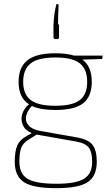

<svg xmlns="http://www.w3.org/2000/svg" viewBox="-20 -770 585 1002"><path d="M278 -566H270Q259 -566 259 -577V-635Q261 -701 275 -750L286 -746Q283 -690 283 -644Q286 -644 287.5 -641Q289 -638 288 -635V-577Q289 -566 278 -566ZM513 -462 410 -459Q459 -423 459 -343Q459 -267 414.5 -231.5Q370 -196 269 -196Q191 -196 146 -217Q123 -192 116.5 -165.5Q110 -139 128 -117Q146 -95 188 -87L381 -53Q442 -42 463.5 -13.5Q485 15 485 74Q485 150 437 181Q389 212 274 212Q154 212 105.5 181Q57 150 57 74Q57 20 70 -10.5Q83 -41 122 -62L146 -75Q112 -89 99.5 -117Q87 -145 96 -174.5Q105 -204 131 -226Q77 -260 77 -343Q77 -418 122.5 -455Q168 -492 269 -492Q327 -492 366 -480H516ZM397 -248Q435 -278 435 -343Q435 -408 397 -439Q359 -470 269 -470Q179 -470 140 -439Q101 -408 101 -343Q101 -278 140 -248Q179 -218 269 -218Q359 -218 397 -248ZM172 -68 138 -47Q103 -27 92 -1.5Q81 24 81 74Q81 138 124.5 163.5Q168 189 274 189Q376 189 418.5 163Q461 137 461 74Q461 24 443.5 0.5Q426 -23 374 -32L175 -67Z"/></svg>

Font: Exo 2.0 Thin
Style: Regular
Weight: 250
Designer: Natanael Gama
Version: Version 1.001;PS 001.001;hotconv 1.0.70;makeotf.lib2.5.58329